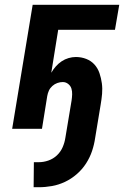

<svg xmlns="http://www.w3.org/2000/svg" viewBox="-20 -540 540 805"><path d="M121 245 122 140H143Q163 140 183 133Q203 126 218.5 111.5Q234 97 242.5 77.5Q251 58 254 38L280 -118Q282 -131 282.5 -144Q283 -157 279.5 -168.5Q276 -180 266 -188Q256 -196 243 -196Q232 -196 220.5 -192Q209 -188 199.5 -179.5Q190 -171 185 -160Q180 -149 178 -137L156 0H31L117 -520H480L462 -415H224L195 -235Q203 -249 214 -261.5Q225 -274 238.5 -283Q252 -292 267.5 -296.5Q283 -301 298 -301Q321 -301 341.5 -293Q362 -285 376 -269.5Q390 -254 397 -233.5Q404 -213 407 -191Q410 -169 408 -146.5Q406 -124 402 -101L379 38Q375 66 366 93Q357 120 341 145Q325 170 302 190Q279 210 252.5 222.5Q226 235 198 240Q170 245 142 245Z"/></svg>

Font: Iosevka Extrabold Oblique
Style: Regular
Weight: 800
Italic angle: -9°
Monospace: yes
Designer: Belleve Invis
Foundry: Belleve Invis
Version: Version 32.5.0; ttfautohint (v1.8.4)